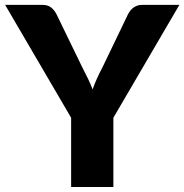

<svg xmlns="http://www.w3.org/2000/svg" viewBox="-36 -748 737 768"><path d="M417.5 -277V0H248.5V-277L-15.5 -728.5H133.5Q155.5 -728.5 168.2 -718.2Q181 -708 189.5 -692L292.5 -480Q305.5 -455 316 -433.2Q326.5 -411.5 334.5 -390.5Q342 -412 351.8 -433.8Q361.5 -455.5 374.5 -480L476.5 -692Q480 -698.5 485 -705Q490 -711.5 496.8 -716.8Q503.5 -722 512.2 -725.2Q521 -728.5 531.5 -728.5H681.5Z"/></svg>

Font: Lato 2
Style: Regular
Weight: 900
Designer: Lukasz Dziedzic with Adam Twardoch and Botio Nikoltchev
Foundry: tyPoland Lukasz Dziedzic
Version: Version 2.015; 2015-08-06; http://www.latofonts.com/